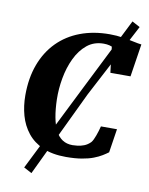

<svg xmlns="http://www.w3.org/2000/svg" viewBox="-104 -924 882 1136"><g transform="rotate(10 337.0 -356.0)"><path d="M348.5 8Q266.5 8 209.2 -17.5Q152 -43 116.8 -87.5Q81.5 -132 65.5 -189.2Q49.5 -246.5 49.5 -310.5Q49.5 -414 80 -495.8Q110.5 -577.5 167 -634.8Q223.5 -692 302.8 -722Q382 -752 479.5 -752Q521 -752 558.2 -746Q595.5 -740 625 -733.5Q654.5 -727 673.5 -725L643 -528H522L503.5 -682Q496.5 -685 488.8 -687Q481 -689 472.2 -690Q463.5 -691 454 -691Q395.5 -691 354 -657Q312.5 -623 286 -567.5Q259.5 -512 247.8 -446.5Q236 -381 237.5 -318.5Q239 -258.5 247.8 -211.5Q256.5 -164.5 272.8 -132.8Q289 -101 314.5 -84.2Q340 -67.5 375.5 -67.5Q386.5 -67.5 405 -69.5Q423.5 -71.5 444 -79.2Q464.5 -87 482 -104.5Q488.5 -112 494 -123.5Q499.5 -135 504.5 -148.8Q509.5 -162.5 514 -177.2Q518.5 -192 522 -206H618.5L596.5 -63.5Q582.5 -53 562.2 -40.5Q542 -28 512.8 -16.8Q483.5 -5.5 443.2 1.2Q403 8 348.5 8ZM117 112 373 -401 598 -850 645.5 -824.5 411.5 -378.5 165 137.5Z"/></g></svg>

Font: Merriweather 24pt Black
Style: Italic
Weight: 900
Italic angle: -7.8°
Designer: Eben Sorkin
Foundry: Eben Sorkin
Version: Version 2.101